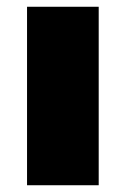

<svg xmlns="http://www.w3.org/2000/svg" viewBox="-20 -548 372 568"><path d="M60 0V-528H272V0Z"/></svg>

Font: Archivo SemiBold SemiExpanded Black
Style: Regular
Weight: 900
Width: 6
Version: Version 2.001